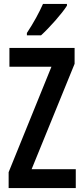

<svg xmlns="http://www.w3.org/2000/svg" viewBox="-20 -958 426 978"><path d="M321 -938H199C179 -893 152 -843 117 -790V-778H189C232 -817 296 -889 321 -929ZM366 0V-96H141L360 -633V-714H28V-618H242L24 -81V0Z"/></svg>

Font: Noto Sans Display Condensed Medium
Style: Regular
Weight: 500
Width: 3
Designer: Monotype Design Team
Foundry: Monotype Imaging Inc.
Version: Version 1.900